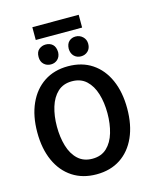

<svg xmlns="http://www.w3.org/2000/svg" viewBox="-145 -1122 1070 1248"><g transform="rotate(-15 390.0 -498.0)"><path d="M651 -345Q651 -455 614.5 -537Q578 -619 510.5 -664Q443 -709 349 -709Q256 -709 188 -664Q120 -619 83 -537Q46 -455 46 -345Q46 -234 83 -152.5Q120 -71 188 -26.5Q256 18 349 18Q443 18 510.5 -26.5Q578 -71 614.5 -152.5Q651 -234 651 -345ZM519 -348Q519 -277 501.5 -217.5Q484 -158 446.5 -122.5Q409 -87 349 -87Q290 -87 252 -122.5Q214 -158 196.5 -217.5Q179 -277 179 -348Q179 -420 197 -479Q215 -538 252.5 -573Q290 -608 349 -608Q408 -608 445.5 -573Q483 -538 501 -479Q519 -420 519 -348ZM192 -928H504V-1014H192ZM312 -814Q311 -849 293 -866Q275 -883 246 -883Q221 -883 201 -867Q181 -851 181 -816Q181 -785 200 -767Q219 -749 247 -749Q274 -749 292.5 -766.5Q311 -784 312 -814ZM515 -816Q515 -845 495 -864Q475 -883 447 -883Q421 -883 403 -866.5Q385 -850 384 -817Q385 -785 403.5 -767Q422 -749 449 -749Q477 -749 496 -767Q515 -785 515 -816Z"/></g></svg>

Font: Repo DemiBold
Style: Regular
Weight: 600
Designer: Stefan Peev
Foundry: Context Ltd
Version: Version 1.502